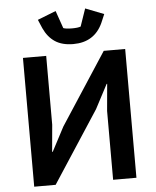

<svg xmlns="http://www.w3.org/2000/svg" viewBox="-61 -986 840 1037"><g transform="rotate(-5 359.0 -467.5)"><path d="M359.9 -749Q299.8 -749 261.2 -774.4Q222.7 -799.8 200.2 -849.1L180.2 -896L279.8 -935.1L313 -839.8Q327.6 -834 359.9 -834Q392.6 -834 407.2 -839.8L439.9 -935.1L540 -896L520 -849.1Q474.1 -749 359.9 -749ZM82 0V-698.2H208V-325.2L194.8 -179.2H198.2L267.1 -310.1L520 -698.2H636.2V0H509.8V-373L522.9 -519H520L451.2 -388.2L198.2 0Z"/></g></svg>

Font: Anuphan SemiBold
Style: Bold
Weight: 600
Designer: Mike Abbink, Paul van der Laan, Pieter van Rosmalen, Mint Tantisuwanna
Foundry: Bold Monday; Cadson Demak
Version: Version 3.002;hotconv 1.0.109;makeotfexe 2.5.65596